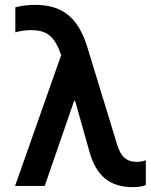

<svg xmlns="http://www.w3.org/2000/svg" viewBox="-20 -765 620 790"><path d="M42 0H164L285 -350H289L348 -141C376 -41 432 5 526 5C545 5 562 3 580 -3V-106C569 -101 556 -99 543 -99C501 -99 477 -120 462 -170L339 -572C301 -695 235 -745 124 -745C97 -745 72 -742 43 -735V-632C65 -638 86 -641 108 -641C172 -641 204 -616 230 -543L232 -539Z"/></svg>

Font: CommitMono-dimboump
Style: Bold
Weight: 700
Monospace: yes
Designer: Eigil Nikolajsen
Foundry: Eigil Nikolajsen
Version: Version 1.143